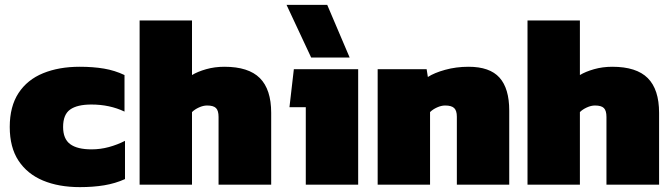

<svg xmlns="http://www.w3.org/2000/svg" viewBox="-20 -758 2760 788"><path d="M308 10Q221 10 156.5 -17Q92 -44 56 -98.5Q20 -153 20 -237Q20 -321 56 -376Q92 -431 157 -457.5Q222 -484 307 -484Q362 -484 406.5 -476.5Q451 -469 491 -450V-300Q430 -329 355 -329Q297 -329 268 -308.5Q239 -288 239 -237Q239 -188 268 -166.5Q297 -145 356 -145Q392 -145 427 -154.5Q462 -164 493 -180V-23Q453 -5 407.5 2.5Q362 10 308 10Z M553 0V-674H768V-450Q791 -464 826 -474Q861 -484 901 -484Q1000 -484 1046.5 -437.5Q1093 -391 1093 -295V0H877V-278Q877 -304 866.5 -314.5Q856 -325 830 -325Q814 -325 796.5 -317Q779 -309 768 -298V0Z M1257 -522 1156 -738H1323L1415 -522ZM1235 0V-318H1168L1186 -474H1450V0Z M1530 0V-474H1731L1736 -442Q1762 -459 1807 -471.5Q1852 -484 1903 -484Q1990 -484 2030 -439.5Q2070 -395 2070 -304V0H1855V-279Q1855 -304 1844 -314.5Q1833 -325 1807 -325Q1791 -325 1773.5 -317Q1756 -309 1745 -298V0Z M2145 0V-674H2360V-450Q2383 -464 2418 -474Q2453 -484 2493 -484Q2592 -484 2638.5 -437.5Q2685 -391 2685 -295V0H2469V-278Q2469 -304 2458.5 -314.5Q2448 -325 2422 -325Q2406 -325 2388.5 -317Q2371 -309 2360 -298V0Z"/></svg>

Font: Kanit ExtraBold
Style: Regular
Weight: 800
Designer: Katatrad Team
Foundry: CadsonDemak
Version: Version 2.000; ttfautohint (v1.8.3)